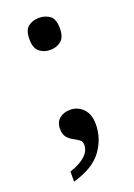

<svg xmlns="http://www.w3.org/2000/svg" viewBox="-136 -596 563 805"><g transform="rotate(-20 145.5 -194.0)"><path d="M146 -399Q118 -399 98 -415Q78 -431 78 -471Q78 -512 98 -527Q118 -542 146 -542Q174 -542 194 -527Q214 -512 214 -471Q214 -431 194 -415Q174 -399 146 -399ZM50 109Q143 78 143 23Q143 8 132 0Q121 -8 106.5 -15.5Q92 -23 81 -36Q70 -49 70 -74Q70 -104 89 -119.5Q108 -135 137 -135Q171 -135 194.5 -110.5Q218 -86 218 -42Q218 22 179.5 75Q141 128 50 154Z"/></g></svg>

Font: Noto Serif Toto Medium
Style: Regular
Weight: 500
Designer: Monotype Design Team
Foundry: Monotype Imaging Inc.
Version: Version 2.001; ttfautohint (v1.8.4.7-5d5b)